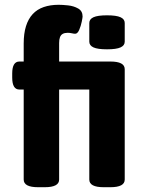

<svg xmlns="http://www.w3.org/2000/svg" viewBox="-20 -780 603 802"><path d="M139 2Q79 2 79 -30V-406H61Q31 -406 31 -456V-473Q31 -523 61 -523H79V-598Q79 -640 88.5 -670.5Q98 -701 116.5 -721Q135 -741 162.5 -750.5Q190 -760 225 -760Q241 -760 264.5 -757.5Q288 -755 306.5 -744.5Q325 -734 325 -711Q325 -707 321.5 -689.5Q318 -672 311 -655.5Q304 -639 294 -639Q289 -639 280 -641Q271 -643 263 -643Q250 -643 242 -638.5Q234 -634 230.5 -624.5Q227 -615 227 -600V-523H441Q501 -523 501 -491V-30Q501 2 441 2H413Q353 2 353 -30V-406H227V-30Q227 2 167 2ZM427 -574Q388 -574 370.5 -582Q353 -590 353 -606V-684Q353 -700 370.5 -708Q388 -716 427 -716Q466 -716 483.5 -708Q501 -700 501 -684V-606Q501 -590 483.5 -582Q466 -574 427 -574Z"/></svg>

Font: Asap
Style: Regular
Weight: 400
Designer: Pablo Cosgaya
Foundry: Omnibus-Type
Version: Version 3.001